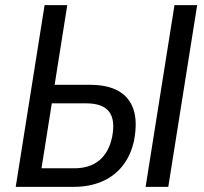

<svg xmlns="http://www.w3.org/2000/svg" viewBox="-20 -725 792 745"><path d="M41 0 153 -705H241L192 -396H328Q397 -396 439.5 -372Q482 -348 498 -300.5Q514 -253 500 -179Q487 -120 454.5 -80Q422 -40 374 -20Q326 0 267 0ZM141 -72H268Q328 -72 365 -102.5Q402 -133 415 -193Q428 -260 403 -292Q378 -324 315 -324H181ZM545 0 657 -705H745L633 0Z"/></svg>

Font: Nunito Sans 10pt Condensed Medium
Style: Italic
Weight: 500
Width: 3
Italic angle: -9°
Designer: Vernon Adams
Foundry: Vernon Adams
Version: Version 3.101;gftools[0.9.27]